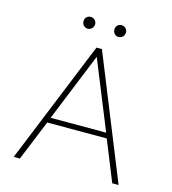

<svg xmlns="http://www.w3.org/2000/svg" viewBox="-120 -924 918 1022"><g transform="rotate(15 339.0 -413.0)"><path d="M50 0H84L175 -223H503L593 0H628L355 -676H325ZM186 -252 339 -629 492 -252ZM222 -794C222 -776 235 -761 253 -761C272 -761 286 -776 286 -794C286 -812 272 -826 253 -826C235 -826 222 -812 222 -794ZM392 -794C392 -776 405 -761 423 -761C442 -761 456 -776 456 -794C456 -812 442 -826 423 -826C405 -826 392 -812 392 -794Z"/></g></svg>

Font: MV Cash Thin
Style: Regular
Weight: 100
Designer: Rodrigo Fuenzalida
Foundry: fragTYPE
Version: Version 1.100;Glyphs 3.1.2 (3151)